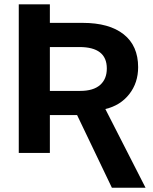

<svg xmlns="http://www.w3.org/2000/svg" viewBox="-20 -708 707 889"><path d="M467.8 -203.1 653.8 161.1H498L336.9 -175.3H210.9V0H66.9V-688H210.9V-602.1H362.8Q485.8 -602.1 552.7 -549.1Q619.6 -496.1 619.6 -397Q619.6 -324.7 578.6 -272.2Q537.6 -219.7 467.8 -203.1ZM474.6 -391.1Q474.6 -490.2 347.7 -490.2H210.9V-287.1H351.6Q412.1 -287.1 443.4 -314.5Q474.6 -341.8 474.6 -391.1Z"/></svg>

Font: Arimo
Style: Bold
Weight: 700
Designer: Steve Matteson
Foundry: Monotype Imaging Inc.
Version: Version 1.33